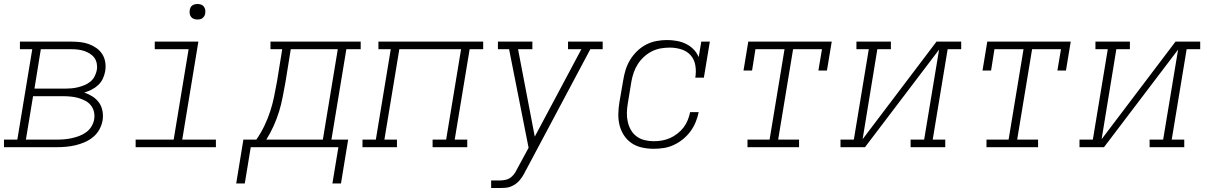

<svg xmlns="http://www.w3.org/2000/svg" viewBox="-35 -739 6055 964"><path d="M-15 0V-38H52L127 -492H65V-530H323Q346 -530 368.5 -527.5Q391 -525 411.5 -517.5Q432 -510 449.5 -497.5Q467 -485 478.5 -467Q490 -449 493.5 -426.5Q497 -404 493 -381Q490 -363 481.5 -344.5Q473 -326 458 -312Q443 -298 425 -289Q407 -280 388 -274Q410 -267 429.5 -254.5Q449 -242 462 -224Q475 -206 479.5 -182Q484 -158 480 -134Q476 -111 464 -89Q452 -67 432.5 -51Q413 -35 390 -25Q367 -15 343 -9.5Q319 -4 295.5 -2Q272 0 249 0ZM138 -294H292Q308 -294 324.5 -295.5Q341 -297 357 -301Q373 -305 389 -311.5Q405 -318 418.5 -329Q432 -340 440 -355.5Q448 -371 451 -387Q454 -403 451 -419.5Q448 -436 439 -448.5Q430 -461 416.5 -469.5Q403 -478 388 -483Q373 -488 356.5 -490Q340 -492 323 -492H170ZM95 -38H249Q268 -38 286.5 -39.5Q305 -41 324 -45Q343 -49 362 -56Q381 -63 397.5 -75Q414 -87 424.5 -104.5Q435 -122 438 -141Q441 -160 436.5 -178.5Q432 -197 420.5 -211Q409 -225 392.5 -233.5Q376 -242 358.5 -247Q341 -252 321.5 -254Q302 -256 283 -256H131Z M646 0V-38H837L912 -492H742V-530H961L880 -38H1049V0ZM956 -641Q947 -641 938.5 -644Q930 -647 924.5 -654Q919 -661 917.5 -670.5Q916 -680 918 -690Q919 -696 922 -702Q925 -708 931 -712Q937 -716 943.5 -717.5Q950 -719 956 -719Q966 -719 974.5 -716Q983 -713 988.5 -706Q994 -699 995.5 -689.5Q997 -680 995 -670Q994 -664 990.5 -658Q987 -652 981.5 -648Q976 -644 969.5 -642.5Q963 -641 956 -641Z M1194 182H1151L1187 -38H1252Q1275 -71 1292.5 -107.5Q1310 -144 1322 -181Q1334 -218 1341.5 -255.5Q1349 -293 1356 -331L1382 -492H1323V-530H1776V-492H1704L1629 -38H1713L1677 182H1634L1664 0H1224ZM1586 -38 1661 -492H1425L1398 -325Q1391 -288 1384 -251Q1377 -214 1366 -178.5Q1355 -143 1339 -107Q1323 -71 1302 -38Z M1785 0V-38H1852L1927 -492H1865V-530H2391V-492H2323L2248 -38H2311V0H2137V-38H2205L2280 -492H1970L1895 -38H1958V0Z M2431 205V167H2475Q2490 167 2505 163.5Q2520 160 2532.5 149.5Q2545 139 2553 125Q2561 111 2568 97L2619 3L2521 -492H2465V-530H2638V-492H2566L2650 -53L2884 -492H2817V-530H2991V-492H2929L2606 115Q2606 115 2606 115Q2606 115 2606 115L2605 116Q2599 129 2591.5 141.5Q2584 154 2575 165Q2566 176 2554 184.5Q2542 193 2529 198Q2516 203 2502 204Q2488 205 2475 205Z M3247 8Q3218 8 3189.5 2Q3161 -4 3137.5 -19.5Q3114 -35 3098.5 -58.5Q3083 -82 3076 -109Q3069 -136 3069.5 -166Q3070 -196 3075 -226L3094 -336Q3098 -362 3106 -388Q3114 -414 3128.5 -438Q3143 -462 3163.5 -482Q3184 -502 3209 -515Q3234 -528 3261 -533Q3288 -538 3314 -538Q3339 -538 3363.5 -533.5Q3388 -529 3409.5 -518.5Q3431 -508 3447.5 -491Q3464 -474 3473 -452L3486 -530H3529L3499 -349H3456Q3461 -379 3456.5 -409Q3452 -439 3433.5 -460.5Q3415 -482 3386.5 -491Q3358 -500 3328 -500Q3305 -500 3282 -496Q3259 -492 3237.5 -481Q3216 -470 3198 -453.5Q3180 -437 3167 -416.5Q3154 -396 3146.5 -374Q3139 -352 3135 -329L3117 -219Q3113 -196 3112.5 -172.5Q3112 -149 3117 -127Q3122 -105 3133 -86Q3144 -67 3161.5 -54Q3179 -41 3201.5 -35.5Q3224 -30 3247 -30Q3268 -30 3288.5 -33.5Q3309 -37 3328.5 -45.5Q3348 -54 3366 -68Q3384 -82 3397 -99Q3410 -116 3418 -136Q3426 -156 3430 -176H3473Q3468 -151 3458 -126.5Q3448 -102 3432 -80Q3416 -58 3394.5 -40.5Q3373 -23 3348.5 -11.5Q3324 0 3298.5 4Q3273 8 3247 8Z M3718 0V-38H3829L3904 -492H3758L3741 -385H3698L3722 -530H4141L4117 -385H4074L4092 -492H3947L3872 -38H3977V0Z M4185 0V-38H4252L4327 -492H4265V-530H4438V-492H4370L4296 -40L4667 -530H4791V-492H4723L4648 -38H4711V0H4537V-38H4605L4680 -490L4308 0Z M4918 0V-38H5029L5104 -492H4958L4941 -385H4898L4922 -530H5341L5317 -385H5274L5292 -492H5147L5072 -38H5177V0Z M5385 0V-38H5452L5527 -492H5465V-530H5638V-492H5570L5496 -40L5867 -530H5991V-492H5923L5848 -38H5911V0H5737V-38H5805L5880 -490L5508 0Z"/></svg>

Font: Iosevka Slab XLtExObl
Style: Regular
Weight: 200
Width: 7
Italic angle: -9°
Monospace: yes
Designer: Belleve Invis
Foundry: Belleve Invis
Version: Version 11.1.1; ttfautohint (v1.8.3)